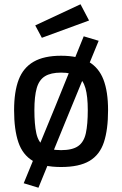

<svg xmlns="http://www.w3.org/2000/svg" viewBox="-20 -772 573 899"><path d="M181 54 113 37 372 -602 442 -581ZM160 107 91 86 353 -551 421 -532ZM176 -595 145 -653 357 -752 397 -676ZM266 10Q182 10 134 -18.5Q86 -47 66 -106Q46 -165 46 -256Q46 -343 67.5 -399Q89 -455 137.5 -483Q186 -511 266 -511Q347 -511 395 -483Q443 -455 464.5 -399Q486 -343 486 -256Q486 -165 466.5 -106Q447 -47 399 -18.5Q351 10 266 10ZM266 -69Q319 -69 346 -88Q373 -107 382 -148.5Q391 -190 391 -256Q391 -321 380 -359.5Q369 -398 342 -415Q315 -432 266 -432Q218 -432 190.5 -415Q163 -398 152 -359.5Q141 -321 141 -256Q141 -190 150 -148.5Q159 -107 185.5 -88Q212 -69 266 -69Z"/></svg>

Font: Cairo Play SemiBold
Style: Regular
Weight: 600
Designer: Mohamed Gaber, Accademia di Belle Arti di Urbino
Foundry: Kief Type Foundry, Accademia di Belle Arti di Urbino
Version: Version 3.130;gftools[0.9.24]